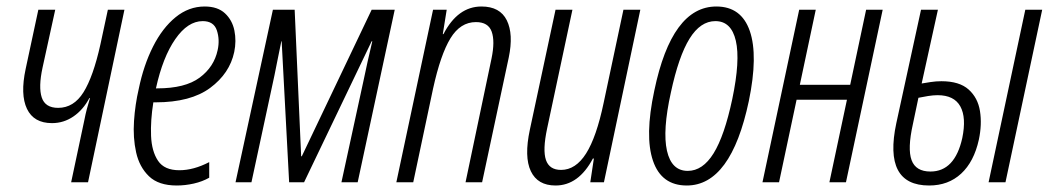

<svg xmlns="http://www.w3.org/2000/svg" viewBox="-20 -561 3232 591"><path d="M199 0 240 -193Q243 -209 247.5 -226Q252 -243 257 -259H255Q236 -223 206 -202.5Q176 -182 140 -182Q84 -182 63 -226Q42 -270 59 -349L98 -531H150L111 -353Q98 -293 108.5 -261Q119 -229 159 -229Q207 -229 237 -277Q267 -325 289 -424L312 -531H363L251 0Z M524 10Q468 10 438.5 -18.5Q409 -47 399 -92Q389 -137 392.5 -188.5Q396 -240 407 -287Q422 -360 451 -417.5Q480 -475 520.5 -508Q561 -541 610 -541Q650 -541 672.5 -520Q695 -499 701.5 -467Q708 -435 701 -401Q687 -335 627 -290.5Q567 -246 459 -246H452Q443 -190 445 -142.5Q447 -95 466.5 -66Q486 -37 532 -37Q576 -37 624 -62V-14Q603 -2 576.5 4Q550 10 524 10ZM604 -496Q558 -496 519.5 -440.5Q481 -385 460 -289H464Q550 -289 594.5 -322Q639 -355 650 -407Q657 -439 647.5 -467.5Q638 -496 604 -496Z M705 0 820 -531H887L907 -80H909L1124 -531H1195L1081 0H1031L1099 -313Q1106 -346 1112 -373.5Q1118 -401 1126 -434H1124L916 0H870L847 -434H846Q840 -406 835.5 -382.5Q831 -359 825 -330L754 0Z M1200 0 1313 -531H1355L1343 -456H1345Q1389 -541 1462 -541Q1519 -541 1540 -498.5Q1561 -456 1546 -384L1464 0H1413L1493 -381Q1504 -434 1493.5 -463.5Q1483 -493 1445 -493Q1397 -493 1366.5 -443Q1336 -393 1313 -288L1252 0Z M1690 10Q1635 10 1614 -34Q1593 -78 1611 -162L1690 -531H1742L1664 -165Q1650 -99 1660.5 -68.5Q1671 -38 1707 -38Q1752 -38 1784 -88.5Q1816 -139 1838 -244L1899 -531H1951L1839 0H1797L1808 -73H1805Q1761 10 1690 10Z M2094 10Q2016 10 1990 -66Q1964 -142 1994 -282Q2048 -541 2185 -541Q2262 -541 2288 -465.5Q2314 -390 2285 -250Q2230 10 2094 10ZM2097 -35Q2143 -35 2176.5 -89Q2210 -143 2234 -256Q2259 -375 2245 -435.5Q2231 -496 2182 -496Q2136 -496 2102.5 -442Q2069 -388 2045 -276Q2019 -159 2033 -97Q2047 -35 2097 -35Z M2327 0 2440 -531H2491L2442 -300H2597L2646 -531H2697L2584 0H2533L2587 -254H2432L2378 0Z M2840 10Q2698 10 2739 -182L2815 -531H2867L2817 -304Q2829 -306 2845 -308.5Q2861 -311 2878 -311Q2933 -311 2961.5 -285.5Q2990 -260 2996.5 -219Q3003 -178 2993 -131Q2978 -63 2938.5 -26.5Q2899 10 2840 10ZM3023 0 3136 -531H3188L3075 0ZM2790 -179Q2773 -103 2786 -68Q2799 -33 2844 -33Q2919 -33 2942 -136Q2955 -199 2936 -233.5Q2917 -268 2866 -268Q2853 -268 2837 -265.5Q2821 -263 2807 -260Z"/></svg>

Font: Noto Sans ExtraCondensed Light
Style: Italic
Weight: 300
Width: 2
Italic angle: -12°
Designer: Monotype Design Team
Foundry: Monotype Imaging Inc.
Version: Version 2.013; ttfautohint (v1.8.4.7-5d5b)